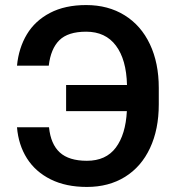

<svg xmlns="http://www.w3.org/2000/svg" viewBox="-20 -737 701 767"><path d="M327.1 -94.7Q403.3 -94.7 442.6 -147.2Q481.9 -199.7 486.8 -293H244.1V-397.5H487.3Q484.9 -499 443.1 -554.7Q401.4 -610.4 324.2 -610.4Q251.5 -610.4 217 -576.2Q182.6 -542 174.8 -474.6H47.9Q54.7 -545.4 87.4 -599.9Q120.1 -654.3 179.9 -685.5Q239.7 -716.8 324.2 -716.8Q412.1 -716.8 477.8 -676Q543.5 -635.3 578.9 -560.3Q614.3 -485.4 614.3 -385.7V-320.3Q614.3 -220.2 579.3 -145.5Q544.4 -70.8 479.5 -30.5Q414.6 9.8 327.1 9.8Q243.2 9.8 182.4 -20.5Q121.6 -50.8 87.6 -104.5Q53.7 -158.2 47.9 -228.5H175.8Q182.6 -161.1 219 -127.9Q255.4 -94.7 327.1 -94.7Z"/></svg>

Font: Pretendard JP SemiBold
Style: Regular
Weight: 600
Designer: Base glyphs from Inter by Rasmus Andersson; Hangeul glyphs from Noto Sans CJK(Source Han Sans) by Jang Soo-young and Kan
Foundry: Kil Hyung-jin
Version: Version 1.309